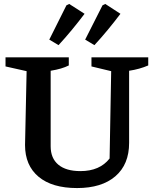

<svg xmlns="http://www.w3.org/2000/svg" viewBox="-20 -943 782 974"><path d="M371 11Q244 11 175.5 -46.5Q107 -104 107 -207L115 -582L8 -606V-652H329V-611Q311 -602 289 -595.5Q267 -589 237 -584V-201Q237 -140 276 -107.5Q315 -75 388 -75Q486 -75 536 -139L544 -582L444 -606V-652H732V-611Q688 -592 635 -584V-218Q635 -109 565.5 -49Q496 11 371 11ZM230 -742 317 -916 331 -923 409 -873Q378 -832 345 -792Q312 -752 277 -714ZM412 -742 500 -916 514 -923 591 -873Q560 -832 527 -792Q494 -752 459 -714Z"/></svg>

Font: Piazzolla SC SemiBold
Style: Regular
Weight: 600
Designer: Juan Pablo del Peral
Foundry: Huerta Tipografica
Version: Version 1.330